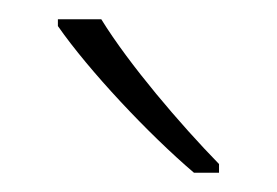

<svg xmlns="http://www.w3.org/2000/svg" viewBox="-20 -785 287 199"><path d="M85 -765H40V-758C72 -712 134 -646 181 -606H207V-615C167 -656 114 -718 85 -765Z"/></svg>

Font: Noto Sans Devanagari UI SemiCondensed ExtraLight
Style: Regular
Weight: 200
Width: 4
Designer: Jelle Bosma - Monotype Design Team
Foundry: Monotype Imaging Inc.
Version: Version 2.004